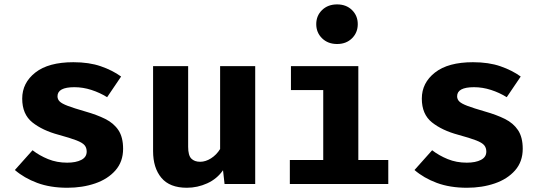

<svg xmlns="http://www.w3.org/2000/svg" viewBox="-20 -850 2502 887"><path d="M290.3 -98.5Q330.8 -98.5 355.6 -111.3Q380.5 -124.1 380.5 -149.7Q380.5 -167.2 370.8 -179Q361 -190.8 333.3 -201.5Q305.6 -212.3 251.3 -227.2Q176.4 -247.2 129.5 -284.6Q82.6 -322.1 82.6 -394.4Q82.6 -467.2 143.3 -514.9Q204.1 -562.6 319 -562.6Q391.8 -562.6 445.9 -543.8Q500 -525.1 539.5 -496.4L474.9 -401Q441 -422.1 402.1 -434.6Q363.1 -447.2 323.6 -447.2Q245.6 -447.2 245.6 -405.1Q245.6 -391.3 255.6 -381.3Q265.6 -371.3 293.3 -360.8Q321 -350.3 374.4 -334.9Q427.2 -320 466.4 -300.5Q505.6 -281 527.2 -248.5Q548.7 -215.9 548.7 -162.6Q548.7 -103.1 513.3 -62.8Q477.9 -22.6 419.5 -2.6Q361 17.4 291.3 17.4Q212.3 17.4 151.8 -5.1Q91.3 -27.7 48.7 -64.6L130.3 -155.9Q162.1 -131.3 202.3 -114.9Q242.6 -98.5 290.3 -98.5Z M849.2 -544.6V-171.8Q849.2 -132.3 863.8 -117.4Q878.5 -102.6 904.6 -102.6Q929.7 -102.6 954.9 -118.5Q980 -134.4 996.9 -161.5V-544.6H1159V0H1017.4L1010.3 -63.6Q982.6 -23.6 937.4 -3.1Q892.3 17.4 843.1 17.4Q764.1 17.4 725.6 -28.5Q687.2 -74.4 687.2 -151.8V-544.6Z M1537.4 -829.7Q1579.5 -829.7 1606.2 -803.6Q1632.8 -777.4 1632.8 -738.5Q1632.8 -699.5 1606.2 -673.1Q1579.5 -646.7 1537.4 -646.7Q1494.9 -646.7 1467.9 -673.1Q1441 -699.5 1441 -738.5Q1441 -777.4 1467.9 -803.6Q1494.9 -829.7 1537.4 -829.7ZM1635.4 -544.6V-110.8H1773.8V0H1319V-110.8H1473.3V-433.8H1324.1V-544.6Z M2136.4 -98.5Q2176.9 -98.5 2201.8 -111.3Q2226.7 -124.1 2226.7 -149.7Q2226.7 -167.2 2216.9 -179Q2207.2 -190.8 2179.5 -201.5Q2151.8 -212.3 2097.4 -227.2Q2022.6 -247.2 1975.6 -284.6Q1928.7 -322.1 1928.7 -394.4Q1928.7 -467.2 1989.5 -514.9Q2050.3 -562.6 2165.1 -562.6Q2237.9 -562.6 2292.1 -543.8Q2346.2 -525.1 2385.6 -496.4L2321 -401Q2287.2 -422.1 2248.2 -434.6Q2209.2 -447.2 2169.7 -447.2Q2091.8 -447.2 2091.8 -405.1Q2091.8 -391.3 2101.8 -381.3Q2111.8 -371.3 2139.5 -360.8Q2167.2 -350.3 2220.5 -334.9Q2273.3 -320 2312.6 -300.5Q2351.8 -281 2373.3 -248.5Q2394.9 -215.9 2394.9 -162.6Q2394.9 -103.1 2359.5 -62.8Q2324.1 -22.6 2265.6 -2.6Q2207.2 17.4 2137.4 17.4Q2058.5 17.4 1997.9 -5.1Q1937.4 -27.7 1894.9 -64.6L1976.4 -155.9Q2008.2 -131.3 2048.5 -114.9Q2088.7 -98.5 2136.4 -98.5Z"/></svg>

Font: FiraCode Nerd Font Mono
Style: Bold
Weight: 700
Monospace: yes
Designer: Carrois Corporate, Edenspiekermann AG, Nikita Prokopov
Foundry: Carrois Corporate, Edenspiekermann AG, Nikita Prokopov
Version: Version 6.002;Nerd Fonts 3.3.0